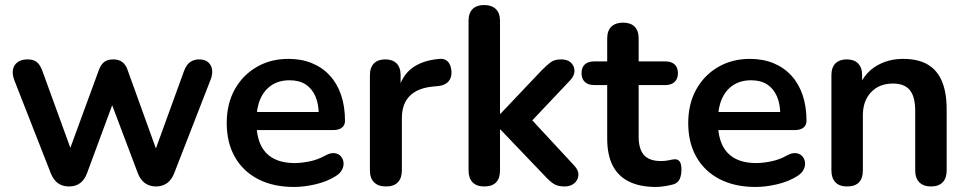

<svg xmlns="http://www.w3.org/2000/svg" viewBox="-20 -733 3844 763"><path d="M254 8Q229 8 211 -4.5Q193 -17 182 -44L37 -414Q28 -438 31.5 -456.5Q35 -475 50 -486Q65 -497 90 -497Q112 -497 126 -486.5Q140 -476 150 -447L271 -114H248L373 -455Q381 -477 394.5 -487Q408 -497 430 -497Q452 -497 466 -486.5Q480 -476 487 -455L610 -114H589L711 -450Q721 -477 736.5 -487Q752 -497 771 -497Q795 -497 808 -485Q821 -473 823 -454.5Q825 -436 816 -414L672 -44Q662 -18 643.5 -5Q625 8 600 8Q575 8 556.5 -5Q538 -18 528 -44L397 -391H454L326 -45Q316 -18 298 -5Q280 8 254 8Z M1149 10Q1066 10 1006 -21Q946 -52 913.5 -109Q881 -166 881 -244Q881 -320 912.5 -377Q944 -434 999.5 -466.5Q1055 -499 1126 -499Q1178 -499 1219.5 -482Q1261 -465 1290.5 -433Q1320 -401 1335.5 -355.5Q1351 -310 1351 -253Q1351 -235 1338.5 -225.5Q1326 -216 1303 -216H982V-288H1263L1247 -273Q1247 -319 1233.5 -350Q1220 -381 1194.5 -397.5Q1169 -414 1131 -414Q1089 -414 1059.5 -394.5Q1030 -375 1014.5 -339.5Q999 -304 999 -255V-248Q999 -166 1037.5 -125.5Q1076 -85 1151 -85Q1177 -85 1209.5 -91.5Q1242 -98 1271 -114Q1292 -126 1308 -124.5Q1324 -123 1333.5 -113Q1343 -103 1345 -88.5Q1347 -74 1339.5 -59Q1332 -44 1314 -33Q1279 -11 1233.5 -0.5Q1188 10 1149 10Z M1514 8Q1483 8 1466.5 -8.5Q1450 -25 1450 -56V-434Q1450 -465 1466 -481Q1482 -497 1511 -497Q1540 -497 1556 -481Q1572 -465 1572 -434V-371H1562Q1576 -431 1617 -462Q1658 -493 1726 -499Q1747 -501 1759.5 -488.5Q1772 -476 1774 -450Q1776 -425 1762.5 -409.5Q1749 -394 1722 -391L1700 -389Q1639 -383 1608 -351.5Q1577 -320 1577 -263V-56Q1577 -25 1561 -8.5Q1545 8 1514 8Z M1904 8Q1874 8 1858 -8.5Q1842 -25 1842 -56V-650Q1842 -681 1858 -697Q1874 -713 1904 -713Q1934 -713 1950.5 -697Q1967 -681 1967 -650V-281H1969L2134 -455Q2154 -475 2169 -486Q2184 -497 2210 -497Q2236 -497 2249.5 -483.5Q2263 -470 2263 -451Q2263 -432 2245 -413L2071 -229V-281L2262 -75Q2280 -56 2278.5 -36.5Q2277 -17 2262 -4.5Q2247 8 2224 8Q2196 8 2179.5 -3Q2163 -14 2143 -36L1969 -218H1967V-56Q1967 8 1904 8Z M2587 10Q2522 10 2478.5 -12Q2435 -34 2414 -76.5Q2393 -119 2393 -182V-395H2341Q2317 -395 2304 -407.5Q2291 -420 2291 -442Q2291 -465 2304 -477Q2317 -489 2341 -489H2393V-580Q2393 -611 2409.5 -627Q2426 -643 2456 -643Q2486 -643 2502 -627Q2518 -611 2518 -580V-489H2624Q2648 -489 2661 -477Q2674 -465 2674 -442Q2674 -420 2661 -407.5Q2648 -395 2624 -395H2518V-189Q2518 -141 2539 -117Q2560 -93 2607 -93Q2624 -93 2637 -96Q2650 -99 2660 -100Q2672 -101 2680 -92.5Q2688 -84 2688 -58Q2688 -38 2681.5 -22.5Q2675 -7 2658 -1Q2645 3 2624 6.5Q2603 10 2587 10Z M2983 10Q2900 10 2840 -21Q2780 -52 2747.5 -109Q2715 -166 2715 -244Q2715 -320 2746.5 -377Q2778 -434 2833.5 -466.5Q2889 -499 2960 -499Q3012 -499 3053.5 -482Q3095 -465 3124.5 -433Q3154 -401 3169.5 -355.5Q3185 -310 3185 -253Q3185 -235 3172.5 -225.5Q3160 -216 3137 -216H2816V-288H3097L3081 -273Q3081 -319 3067.5 -350Q3054 -381 3028.5 -397.5Q3003 -414 2965 -414Q2923 -414 2893.5 -394.5Q2864 -375 2848.5 -339.5Q2833 -304 2833 -255V-248Q2833 -166 2871.5 -125.5Q2910 -85 2985 -85Q3011 -85 3043.5 -91.5Q3076 -98 3105 -114Q3126 -126 3142 -124.5Q3158 -123 3167.5 -113Q3177 -103 3179 -88.5Q3181 -74 3173.5 -59Q3166 -44 3148 -33Q3113 -11 3067.5 -0.5Q3022 10 2983 10Z M3346 8Q3316 8 3300 -8.5Q3284 -25 3284 -56V-434Q3284 -465 3300 -481Q3316 -497 3345 -497Q3374 -497 3390 -481Q3406 -465 3406 -434V-366L3395 -391Q3417 -444 3463.5 -471.5Q3510 -499 3569 -499Q3628 -499 3666 -477Q3704 -455 3723 -410.5Q3742 -366 3742 -298V-56Q3742 -25 3726 -8.5Q3710 8 3680 8Q3650 8 3633.5 -8.5Q3617 -25 3617 -56V-292Q3617 -349 3595.5 -375Q3574 -401 3529 -401Q3474 -401 3441.5 -366.5Q3409 -332 3409 -275V-56Q3409 8 3346 8Z"/></svg>

Font: Nunito ExtraLight
Style: Regular
Weight: 200
Designer: Vernon Adams
Foundry: Vernon Adams
Version: Version 3.602